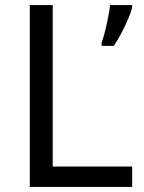

<svg xmlns="http://www.w3.org/2000/svg" viewBox="-20 -734 564 754"><path d="M97 0V-714H187V-80H499V0ZM499 -705Q495 -687 483.5 -660Q472 -633 457 -604.5Q442 -576 427 -554H379V-566Q386 -585 392.5 -611.5Q399 -638 404.5 -665.5Q410 -693 412 -714H499Z"/></svg>

Font: Noto Sans Tifinagh APT
Style: Regular
Weight: 400
Designer: JamraPatel
Foundry: JamraPatel LLC
Version: Version 2.006; ttfautohint (v1.8.4.7-5d5b)